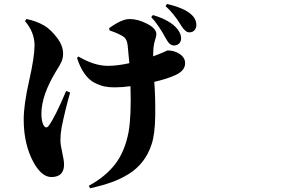

<svg xmlns="http://www.w3.org/2000/svg" viewBox="-20 -873 1540 985"><path d="M755.9 -785.2 764.6 -795.9Q854.5 -768.6 889.6 -724.6Q909.2 -700.2 909.2 -675.8Q909.2 -660.2 898.9 -649.9Q888.7 -639.6 872.1 -639.6Q850.6 -639.6 833 -671.9Q793 -746.1 755.9 -785.2ZM319.3 -406.2 339.8 -398.4Q313.5 -305.7 295.9 -218.8Q290 -185.5 290 -151.4Q290 -131.8 299.3 -90.3Q308.6 -48.8 308.6 -29.3Q308.6 35.2 243.2 35.2Q195.3 35.2 154.3 -36.1Q101.6 -129.9 101.6 -259.8Q101.6 -335.9 129.4 -458.5Q157.2 -581.1 157.2 -640.6Q157.2 -707 108.4 -764.6L115.2 -775.4Q164.1 -766.6 208 -741.2Q241.2 -720.7 272.5 -679.7Q303.7 -638.7 303.7 -597.7Q303.7 -576.2 295.9 -557.6Q288.1 -539.1 266.6 -505.9Q192.4 -382.8 192.4 -290Q192.4 -252 203.1 -231.4Q215.8 -209 230.5 -228.5Q263.7 -274.4 319.3 -406.2ZM765.6 -584Q774.4 -586.9 792.5 -594.2Q810.5 -601.6 824.2 -607.4L838.9 -614.3Q875 -614.3 902.3 -595.7Q929.7 -577.1 929.7 -548.8Q929.7 -510.7 880.9 -488.3Q836.9 -467.8 771.5 -453.1Q777.3 -379.9 776.4 -282.7Q775.4 -185.5 757.8 -132.8Q741.2 -82 711.4 -43.9Q681.6 -5.9 639.6 20Q597.7 45.9 550.8 62.5Q503.9 79.1 442.4 92.8L435.5 80.1Q521.5 33.2 570.8 -30.8Q620.1 -94.7 639.6 -195.3Q654.3 -279.3 649.4 -430.7Q605.5 -424.8 567.4 -424.8Q538.1 -424.8 515.1 -429.7Q492.2 -434.6 464.4 -448.7Q436.5 -462.9 413.6 -495.1Q390.6 -527.3 375 -576.2L382.8 -583Q462.9 -535.2 534.2 -535.2Q581.1 -535.2 643.6 -548.8Q638.7 -608.4 634.8 -641.6Q630.9 -671.9 615.2 -683.6Q589.8 -701.2 542 -716.8L540 -728.5Q604.5 -775.4 644.5 -775.4Q687.5 -775.4 734.9 -751Q782.2 -726.6 782.2 -697.3Q782.2 -689.5 775.9 -668.9Q769.5 -648.4 767.6 -629.9Q765.6 -604.5 765.6 -584ZM829.1 -841.8 836.9 -852.5Q924.8 -832 960 -799.8Q987.3 -776.4 987.3 -744.1Q987.3 -729.5 978 -718.3Q968.8 -707 951.2 -707Q930.7 -707 909.2 -742.2Q872.1 -803.7 829.1 -841.8Z"/></svg>

Font: Bpmf Zihi Serif Heavy
Style: Heavy
Weight: 900
Foundry: But Ko
Version: Version 1.320